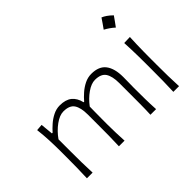

<svg xmlns="http://www.w3.org/2000/svg" viewBox="-128 -1084 1409 1409"><g transform="rotate(-45 577.0 -379.5)"><path d="M761.7 0H820.3Q816.9 -57.1 816.2 -110.1Q815.4 -163.1 815.4 -226.1Q815.4 -247.6 816.2 -275.9Q816.9 -304.2 816.9 -336.9Q816.9 -425.3 781.2 -472.4Q745.6 -519.5 667 -519.5Q630.4 -519.5 596.7 -502.9Q563 -486.3 534.7 -461.4Q506.3 -436.5 485.4 -411.6H480Q467.8 -464.8 433.6 -492.2Q399.4 -519.5 339.8 -519.5Q303.2 -519.5 269.3 -502.4Q235.4 -485.4 207.8 -460.9Q180.2 -436.5 161.1 -414.6H153.8L144.5 -512.2L94.2 -508.3Q101.1 -450.7 103.8 -391.6Q106.4 -332.5 106.4 -277.3V-226.1Q106.4 -163.1 105.7 -110.1Q105 -57.1 102.5 0H161.6Q158.7 -57.1 158 -109.9Q157.2 -162.6 157.2 -224.6V-349.6Q192.9 -400.4 240.2 -434.8Q287.6 -469.2 327.6 -469.2Q390.6 -469.2 414.3 -433.1Q438 -397 438 -326.2V-224.6Q438 -162.6 437.5 -109.9Q437 -57.1 434.6 0H493.2Q490.7 -44.9 489.3 -86.7Q487.8 -128.4 487.8 -174.3Q487.8 -199.7 488 -233.2Q488.3 -266.6 488.5 -299.8Q488.8 -333 489.3 -357.4Q524.9 -405.3 570.6 -437.3Q616.2 -469.2 654.8 -469.2Q717.3 -469.2 741 -433.1Q764.6 -397 764.6 -326.2V-224.6Q764.6 -162.6 764.4 -109.9Q764.2 -57.1 761.7 0Z M1012.7 -759.1Q999.3 -739.2 986.7 -720.9Q974.1 -702.7 960.6 -683.9Q980 -673.7 999 -660.5Q1018.1 -647.4 1034.8 -631.8Q1048.7 -650.6 1061.9 -669.1Q1075 -687.6 1087.9 -705.9Q1065.9 -727.4 1047.4 -740Q1028.9 -752.6 1012.7 -759.1ZM999.5 0H1058.6Q1055.7 -57.1 1054.7 -110.1Q1053.7 -163.1 1053.7 -226.1V-277.3Q1053.7 -320.8 1054.2 -359.4Q1054.7 -397.9 1055.7 -434.8Q1056.6 -471.7 1058.6 -510.3L998 -508.3Q1000 -470.2 1001.2 -433.6Q1002.4 -397 1002.9 -358.9Q1003.4 -320.8 1003.4 -277.3V-226.1Q1003.4 -163.1 1002.7 -110.1Q1002 -57.1 999.5 0Z"/></g></svg>

Font: Pinar-VF-FD
Style: Regular
Weight: 300
Designer: Amin Abedi
Version: Version 3.0